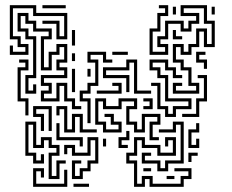

<svg xmlns="http://www.w3.org/2000/svg" viewBox="-20 -716 896 742"><path d="M18 -504V-540H30V-516H78V-534H48V-564H18V-696H120V-666H240V-564H198V-624H144V-636H210V-576H228V-654H108V-684H30V-576H60V-546H90V-504ZM144 -684V-696H234V-684ZM648 -354V-396H684V-384H660V-366H738V-384H708V-444H678V-474H648V-546H690V-516H708V-546H738V-606H780V-546H798V-624H768V-684H690V-666H750V-624H720V-594H678V-624H630V-564H600V-546H630V-504H558V-606H588V-666H618V-684H594V-696H630V-654H600V-594H570V-516H618V-534H588V-576H618V-636H690V-606H708V-636H738V-654H678V-696H780V-636H810V-534H768V-594H750V-534H720V-504H678V-534H660V-486H690V-456H720V-396H750V-354ZM798 -660V-690H810V-660ZM648 -660V-690H660V-660ZM258 -294V-324H228V-384H210V-324H138V-366H168V-384H138V-426H228V-444H198V-486H228V-534H210V-504H180V-444H138V-576H168V-594H108V-624H78V-654H60V-606H90V-576H120V-414H90V-366H108V-390H120V-354H78V-426H108V-564H78V-594H48V-666H90V-636H120V-606H180V-564H150V-456H168V-516H198V-546H240V-474H210V-456H240V-414H150V-396H180V-354H150V-336H198V-396H240V-336H270V-306H294V-294ZM648 -564V-600H660V-576H684V-564ZM258 -540V-600H270V-540ZM768 -450V-474H738V-516H774V-504H750V-486H780V-450ZM414 -504V-516H474V-504ZM318 -240V-324H288V-366H318V-396H348V-474H318V-516H390V-486H414V-474H378V-504H330V-486H360V-384H330V-354H300V-336H330V-240ZM258 -480V-510H270V-480ZM498 -354V-474H480V-444H390V-426H480V-360H468V-414H378V-456H468V-486H510V-366H564V-354ZM78 -270V-324H48V-456H78V-474H54V-486H90V-444H60V-336H90V-270ZM618 -264V-294H588V-384H564V-396H600V-306H630V-276H648V-306H708V-324H618V-414H588V-444H558V-486H630V-456H660V-426H684V-414H648V-444H618V-474H570V-456H600V-426H630V-336H720V-294H660V-264ZM258 -360V-450H270V-360ZM318 -420V-450H330V-420ZM684 -264V-276H738V-336H768V-414H744V-426H780V-324H750V-264ZM354 -354V-366H438V-384H414V-396H450V-354ZM558 -174V-246H588V-264H540V-204H498V-234H468V-306H498V-324H450V-294H378V-324H360V-246H390V-216H438V-234H408V-264H384V-276H420V-246H450V-204H378V-234H348V-336H390V-306H438V-336H510V-294H480V-246H510V-216H528V-276H600V-234H570V-186H594V-174ZM534 -294V-306H558V-324H534V-336H570V-294ZM228 -204V-294H210V-270H198V-306H240V-216H258V-276H300V-216H354V-204H288V-264H270V-204ZM138 -210V-264H108V-306H180V-210H168V-294H120V-276H150V-210ZM168 -24V-126H198V-144H168V-174H150V-144H108V-234H90V-126H120V-96H138V-120H150V-84H108V-114H78V-246H120V-156H138V-186H180V-156H210V-114H180V-36H198V-96H234V-84H210V-24ZM588 -54V-84H528V-126H564V-114H540V-96H600V-66H618V-96H678V-234H660V-204H594V-216H648V-246H690V-84H630V-54ZM288 -150V-174H198V-240H210V-186H300V-150ZM708 -144V-216H738V-240H750V-204H720V-156H738V-180H750V-144ZM438 -144V-186H468V-210H480V-174H450V-156H474V-144ZM498 6V-84H468V-126H498V-186H540V-156H600V-126H648V-174H630V-150H618V-186H660V-114H588V-144H528V-174H510V-114H480V-96H510V-6H528V-36H570V-6H678V-36H708V-54H654V-66H720V-24H690V6H558V-24H540V6ZM258 -24V-96H294V-84H270V-36H288V-66H318V-96H348V-174H330V-114H258V-144H240V-120H228V-156H270V-126H318V-186H360V-84H330V-54H300V-24ZM378 -150V-180H390V-150ZM708 -90V-126H744V-114H720V-90ZM108 6V-66H150V-30H138V-54H120V-6H228V-60H240V6ZM534 -54V-66H564V-54ZM624 -24V-36H654V-24ZM264 6V-6H324V6Z"/></svg>

Font: Rubik Maze
Style: Regular
Weight: 400
Designer: Hubert and Fischer, NaN
Foundry: Hubert and Fischer, NaN
Version: Version 2.200